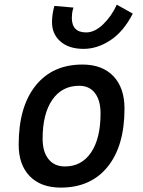

<svg xmlns="http://www.w3.org/2000/svg" viewBox="-20 -809 626 838"><path d="M245.1 9.8Q158.7 9.8 110.1 -39.8Q61.5 -89.4 61.5 -177.7Q61.5 -342.8 135.3 -435.1Q209 -527.3 339.8 -527.3Q426.3 -527.3 474.9 -476.6Q523.4 -425.8 523.4 -335Q523.4 -172.4 450 -81.3Q376.5 9.8 245.1 9.8ZM263.2 -82.5Q336.4 -82.5 377.7 -143.8Q418.9 -205.1 418.9 -314Q418.9 -370.6 394.5 -402.6Q370.1 -434.6 325.7 -434.6Q250.5 -434.6 208.3 -373.5Q166 -312.5 166 -203.6Q166 -146.5 191.7 -114.5Q217.3 -82.5 263.2 -82.5ZM344.7 -595.7Q280.8 -595.7 243.9 -627.9Q207 -660.2 207 -711.9Q207 -729 209.5 -746.3Q211.9 -763.7 217.3 -783.2L300.8 -775.9Q296.4 -763.2 294.9 -752Q293.5 -740.7 293.5 -731.4Q293.5 -667.5 356 -667.5Q393.6 -667.5 430.4 -703.1Q467.3 -738.8 489.7 -788.6L559.6 -749.5Q519 -670.9 461.9 -633.3Q404.8 -595.7 344.7 -595.7Z"/></svg>

Font: CaskaydiaCove NFP
Style: Italic
Weight: 400
Italic angle: -10°
Designer: Aaron Bell
Foundry: Saja Typeworks
Version: Version 2111.001; VTT 6.35;Nerd Fonts 3.1.1